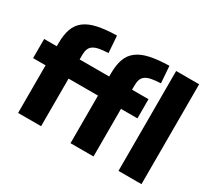

<svg xmlns="http://www.w3.org/2000/svg" viewBox="-153 -1080 1473 1345"><g transform="rotate(30 583.5 -408.0)"><path d="M115 -385H14V-540H116V-564Q116 -633 133 -680.5Q150 -728 189 -757.5Q228 -787 290.5 -800.5Q353 -814 444 -816L454 -680Q411 -678 381.5 -672.5Q352 -667 334 -655Q316 -643 308.5 -623.5Q301 -604 301 -575V-540H540V-564Q540 -633 557 -680.5Q574 -728 613 -757.5Q652 -787 714.5 -800.5Q777 -814 868 -816L878 -680Q835 -678 805.5 -672.5Q776 -667 758 -655Q740 -643 732.5 -623.5Q725 -604 725 -575V-540H858V-385H725V0H539V-385H301V0H115ZM927 -808H1113V0H927Z"/></g></svg>

Font: Encode Sans Narrow
Style: ExtraBold
Weight: 800
Designer: Pablo Impallari, Andres Torresi
Foundry: Pablo Impallari, Andres Torresi
Version: Version 1.000; ttfautohint (v1.00) -l 8 -r 50 -G 200 -x 14 -